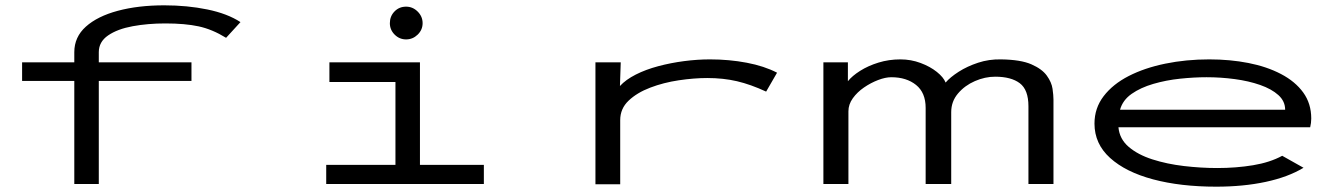

<svg xmlns="http://www.w3.org/2000/svg" viewBox="-20 -691 5040 721"><path d="M259 0V-387H63V-457H259V-495Q259 -552 302.5 -591Q346 -630 422.5 -650.5Q499 -671 597 -671Q683 -671 758.5 -655.5Q834 -640 883 -608L829 -549Q777 -581 726 -592Q675 -603 601 -603Q535 -603 478 -592.5Q421 -582 386 -558Q351 -534 351 -495V-457H699V-387H351V0Z M1205 0V-72H1465V-383H1217V-457H1557V-72H1797V0ZM1505 -543Q1480 -543 1462 -561Q1444 -579 1444 -604Q1444 -630 1461.5 -648Q1479 -666 1505 -666Q1530 -666 1548.5 -647.5Q1567 -629 1567 -604Q1567 -579 1548.5 -561Q1530 -543 1505 -543Z M2216 1V-457H2311L2308 -368Q2330 -392 2367.5 -411Q2405 -430 2452 -442.5Q2499 -455 2549 -461.5Q2599 -468 2646 -468Q2718 -468 2784 -455.5Q2850 -443 2898 -418L2857 -347Q2799 -374 2747.5 -386Q2696 -398 2636 -398Q2586 -398 2529 -389.5Q2472 -381 2422 -362Q2372 -343 2340.5 -313Q2309 -283 2309 -240V1Z M3072 0V-457H3164V-386Q3180 -406 3210 -425Q3240 -444 3279 -456Q3318 -468 3361 -468Q3401 -468 3437 -454.5Q3473 -441 3498 -421Q3523 -401 3531 -381Q3548 -401 3580 -421.5Q3612 -442 3653 -455.5Q3694 -469 3739 -468Q3813 -467 3853 -449.5Q3893 -432 3911 -407Q3929 -382 3932.5 -357.5Q3936 -333 3936 -317V0H3842V-292Q3842 -354 3809.5 -378.5Q3777 -403 3717 -403Q3679 -403 3641 -386.5Q3603 -370 3577.5 -340Q3552 -310 3552 -270V0H3456V-286Q3456 -343 3420 -372Q3384 -401 3327 -401Q3305 -401 3277.5 -390.5Q3250 -380 3224.5 -362.5Q3199 -345 3182.5 -322Q3166 -299 3166 -273V0Z M4547 10Q4413 10 4310 -17.5Q4207 -45 4148.5 -98Q4090 -151 4090 -227Q4090 -285 4124.5 -330Q4159 -375 4218.5 -405.5Q4278 -436 4356 -452Q4434 -468 4521 -468Q4599 -468 4668 -454.5Q4737 -441 4790.5 -413Q4844 -385 4874 -343.5Q4904 -302 4904 -246Q4904 -238 4903 -229.5Q4902 -221 4900 -213H4180Q4184 -169 4218.5 -139.5Q4253 -110 4307.5 -92.5Q4362 -75 4426 -67.5Q4490 -60 4551 -60Q4622 -60 4685.5 -70.5Q4749 -81 4795 -106L4875 -61Q4817 -26 4733 -8Q4649 10 4547 10ZM4186 -279H4806Q4806 -311 4780.5 -334Q4755 -357 4712 -372Q4669 -387 4616.5 -394Q4564 -401 4511 -401Q4464 -401 4411.5 -395.5Q4359 -390 4311 -376Q4263 -362 4229.5 -338.5Q4196 -315 4186 -279Z"/></svg>

Font: Inconsolata UltraExpanded Thin
Style: Regular
Weight: 100
Width: 9
Monospace: yes
Designer: Raph Levien, Cyreal, Brenton Simpson
Foundry: Raph Levien, Cyreal, Google
Version: Version 3.100; ttfautohint (v1.8.4.7-5d5b)